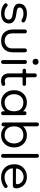

<svg xmlns="http://www.w3.org/2000/svg" viewBox="1392 -2120 744 3568"><g transform="rotate(90 1764.0 -336.0)"><path d="M227 16C347 16 416 -42 416 -130C416 -245 287 -261 227 -269C184 -274 156 -281 142 -289C127 -297 120 -309 120 -326C120 -375 165 -400 234 -400C277 -400 302 -392 341 -371C349 -367 358 -362 366 -362C383 -362 398 -382 398 -397C398 -408 394 -416 386 -422C359 -446 297 -464 230 -464C115 -464 48 -409 48 -322C48 -287 59 -262 80 -246C101 -229 126 -218 155 -213C183 -208 207 -204 227 -202C302 -193 344 -174 344 -125C344 -78 307 -48 232 -48C179 -48 138 -63 106 -91C93 -102 82 -107 74 -107C63 -107 40 -93 40 -72C40 -63 44 -54 51 -46C96 -5 154 16 227 16Z M880 -194C880 -143 865 -107 835 -85C804 -62 772 -51 738 -51C701 -51 669 -62 642 -85C614 -107 600 -144 600 -197V-427C600 -451 582 -464 565 -464C545 -464 528 -451 528 -427V-203C528 -88 589 16 738 16C804 16 856 -4 895 -43C933 -82 952 -135 952 -202V-427C952 -451 934 -464 917 -464C897 -464 880 -451 880 -427Z M1128 -570C1163 -570 1184 -592 1184 -624C1184 -659 1163 -680 1128 -680C1093 -680 1072 -659 1072 -624C1072 -592 1093 -570 1128 -570ZM1133 16C1154 16 1168 0 1168 -21V-429C1168 -452 1150 -464 1133 -464C1113 -464 1096 -452 1096 -429V-21C1096 0 1112 16 1133 16Z M1483 16C1504 16 1531 13 1552 5C1568 0 1576 -10 1576 -27C1576 -44 1563 -62 1544 -62C1533 -62 1518 -53 1493 -53C1442 -53 1416 -81 1416 -136V-368C1416 -379 1421 -384 1432 -384H1544C1561 -384 1576 -399 1576 -416C1576 -433 1561 -448 1544 -448H1432C1421 -448 1416 -453 1416 -464V-613C1416 -636 1399 -648 1379 -648C1362 -648 1344 -636 1344 -613V-464C1344 -453 1339 -448 1328 -448H1288C1271 -448 1256 -433 1256 -416C1256 -399 1271 -384 1288 -384H1328C1339 -384 1344 -379 1344 -368V-131C1344 -39 1396 16 1483 16Z M1883 16C1951 16 2009 -12 2048 -59V-21C2048 0 2062 16 2083 16C2104 16 2120 0 2120 -21V-421C2120 -444 2103 -456 2083 -456C2066 -456 2048 -444 2048 -421V-392C2007 -440 1952 -464 1883 -464C1817 -464 1763 -442 1720 -398C1677 -353 1656 -296 1656 -227C1656 -156 1677 -97 1720 -52C1763 -7 1817 16 1883 16ZM1883 -50C1837 -50 1800 -67 1772 -101C1744 -135 1730 -177 1730 -227C1730 -275 1744 -316 1772 -349C1800 -382 1837 -398 1883 -398C1983 -398 2048 -340 2048 -227C2048 -110 1983 -50 1883 -50Z M2493 16C2559 16 2613 -7 2656 -52C2699 -97 2720 -156 2720 -227C2720 -296 2699 -353 2656 -398C2613 -442 2559 -464 2493 -464C2424 -464 2369 -440 2328 -392V-653C2328 -676 2310 -688 2293 -688C2273 -688 2256 -676 2256 -653V-29C2256 -8 2272 8 2293 8C2314 8 2328 -8 2328 -29V-59C2367 -12 2425 16 2493 16ZM2493 -50C2394 -50 2328 -110 2328 -227C2328 -340 2394 -398 2493 -398C2539 -398 2576 -382 2604 -349C2632 -316 2646 -275 2646 -227C2646 -177 2632 -135 2604 -101C2576 -67 2539 -50 2493 -50Z M2877 16C2898 16 2912 0 2912 -21V-653C2912 -676 2894 -688 2877 -688C2857 -688 2840 -676 2840 -653V-21C2840 0 2856 16 2877 16Z M3278 16C3341 16 3408 -3 3459 -43C3469 -53 3474 -63 3474 -72C3474 -91 3457 -106 3442 -106C3435 -106 3429 -104 3424 -99C3377 -63 3321 -49 3275 -49C3267 -49 3260 -49 3253 -50C3224 -52 3199 -61 3177 -76C3133 -107 3109 -154 3109 -190C3109 -203 3114 -203 3126 -203H3434C3463 -203 3480 -229 3480 -266C3480 -295 3472 -325 3457 -356C3426 -417 3363 -464 3264 -464C3125 -464 3032 -361 3032 -234C3032 -156 3054 -95 3099 -51C3144 -6 3203 16 3278 16ZM3126 -261C3117 -261 3112 -264 3112 -269C3112 -334 3182 -403 3264 -403C3301 -403 3333 -392 3359 -371C3384 -349 3399 -324 3402 -296C3403 -293 3403 -289 3403 -286C3403 -273 3396 -259 3379 -259Z"/></g></svg>

Font: Dongle Light
Style: Regular
Weight: 300
Designer: Yanghee Ryu
Foundry: Yanghee Ryu
Version: Version 2.000